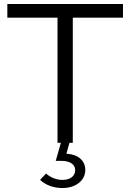

<svg xmlns="http://www.w3.org/2000/svg" viewBox="-20 -720 657 968"><path d="M295 228C362 228 410 190 410 137C410 89 373 58 315 55L330 0H347V-631H600V-700H17V-631H270V0H287L261 91H290C333 91 359 109 359 138C359 167 335 187 295 187C265 187 237 176 212 155L182 187C211 214 251 228 295 228Z"/></svg>

Font: Red Hat Display
Style: Regular
Weight: 400
Designer: Pentagram, MCKL
Foundry: Pentagram, MCKL
Version: Version 1.023